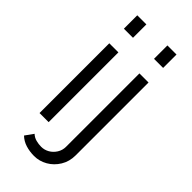

<svg xmlns="http://www.w3.org/2000/svg" viewBox="-285 -781 1014 1014"><g transform="rotate(45 221.5 -274.5)"><path d="M75 0V-521H143V0ZM75 -630V-730H143V-630ZM215 181Q182 181 152.5 172Q123 163 101 142L134 96Q149 110 168.5 115Q188 120 207 120Q231 120 252 108Q273 96 286.5 74.5Q300 53 300 27V-521H368V23Q368 69 346 105Q324 141 289 161Q254 181 215 181ZM300 -630V-730H368V-630Z"/></g></svg>

Font: Raleway Thin
Style: Regular
Weight: 400
Version: Version 4.026